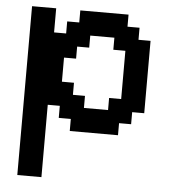

<svg xmlns="http://www.w3.org/2000/svg" viewBox="-51 -546 702 793"><g transform="rotate(5 300.0 -150.0)"><path d="M50 200H150V-100H200V-50H250V0H450V-50H500V-100H550V-400H500V-450H450V-500H250V-450H200V-400H150V-500H50ZM300 -100V-150H250V-200H200V-300H250V-350H300V-400H400V-350H450V-150H400V-100Z"/></g></svg>

Font: Matrix Sans Video
Style: Regular
Weight: 400
Designer: Brad Neil
Version: Version 1.100